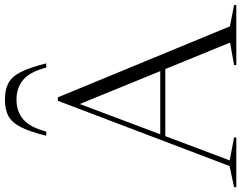

<svg xmlns="http://www.w3.org/2000/svg" viewBox="-128 -860 980 780"><g transform="rotate(-90 362.0 -470.0)"><path d="M645 -26 731.5 -9V0H487.5V-9L579 -25.5L471.5 -288.5H199L100.5 -27L193.5 -9V0H-8.5V-9L77.5 -27.5L342.5 -725H356.5ZM206.5 -309H463L329.5 -636ZM347.5 -893Q298.5 -893 266.2 -864.8Q234 -836.5 217.5 -772H200.5Q217 -839.5 235.8 -875.8Q254.5 -912 280.8 -926Q307 -940 347.5 -940Q388 -940 414.2 -926Q440.5 -912 459.2 -875.8Q478 -839.5 494.5 -772H477.5Q461 -836.5 428.8 -864.8Q396.5 -893 347.5 -893Z"/></g></svg>

Font: Newsreader 72pt Light
Style: Regular
Weight: 300
Designer: Hugues Gentile
Foundry: Production Type
Version: Version 1.003; ttfautohint (v1.8.3)